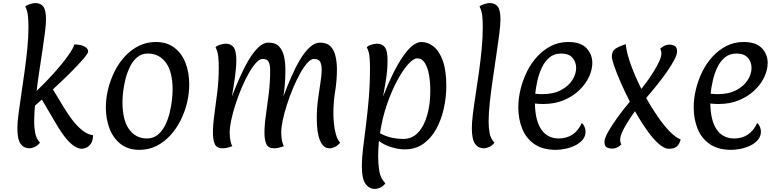

<svg xmlns="http://www.w3.org/2000/svg" viewBox="-20 -957 5044 1248"><path d="M511 10Q491 10 464 -6.5Q437 -23 407 -60Q378 -95 338.5 -163Q299 -231 252 -310L207 -270Q205 -242 203.5 -215.5Q202 -189 202 -166Q202 -127 209 -91.5Q216 -56 240 -29Q221 -7 202 0Q183 7 171 7Q136 7 114.5 -21Q93 -49 93 -125Q93 -161 100.5 -218Q108 -275 118.5 -345Q129 -415 139.5 -490.5Q150 -566 157.5 -640.5Q165 -715 165 -780Q165 -816 162 -850.5Q159 -885 144 -915Q155 -925 175.5 -931Q196 -937 210 -937Q244 -937 261.5 -914Q279 -891 279 -832Q279 -800 272.5 -748.5Q266 -697 256.5 -633.5Q247 -570 236.5 -501.5Q226 -433 218 -366Q284 -429 337 -489Q390 -549 423.5 -596.5Q457 -644 463 -668Q504 -668 528.5 -655Q553 -642 553 -622Q553 -611 522 -574.5Q491 -538 439 -486Q387 -434 324 -376Q361 -314 396 -257Q431 -200 464 -160Q489 -130 519.5 -106.5Q550 -83 585 -78Q584 -41 570 -22Q556 -3 539 3.5Q522 10 511 10Z M886 17Q814 17 765.5 -20Q717 -57 692.5 -120Q668 -183 668 -259Q668 -317 682.5 -376.5Q697 -436 724 -491Q751 -546 791 -589.5Q831 -633 881.5 -658.5Q932 -684 993 -684Q1065 -684 1113.5 -647Q1162 -610 1186 -547.5Q1210 -485 1210 -408Q1210 -350 1196 -290.5Q1182 -231 1154.5 -176Q1127 -121 1087.5 -77.5Q1048 -34 997.5 -8.5Q947 17 886 17ZM935 -57Q976 -57 1005 -80.5Q1034 -104 1053 -142Q1072 -180 1082.5 -223Q1093 -266 1097.5 -306Q1102 -346 1102 -373Q1102 -490 1058.5 -549.5Q1015 -609 941 -609Q901 -609 872.5 -585.5Q844 -562 825.5 -524.5Q807 -487 796 -444Q785 -401 780.5 -361Q776 -321 776 -294Q776 -177 819 -117Q862 -57 935 -57Z M1428 7Q1388 7 1376 -21Q1364 -49 1364 -93Q1364 -146 1373.5 -214Q1383 -282 1392.5 -359.5Q1402 -437 1402 -516Q1402 -552 1399 -586.5Q1396 -621 1381 -650Q1392 -661 1412.5 -667Q1433 -673 1447 -673Q1481 -673 1498.5 -650Q1516 -627 1516 -568Q1516 -517 1507 -453Q1498 -389 1487 -330Q1511 -390 1538 -452Q1565 -514 1595.5 -565.5Q1626 -617 1658.5 -648.5Q1691 -680 1725 -680Q1771 -680 1794.5 -654.5Q1818 -629 1826.5 -589Q1835 -549 1835 -507Q1835 -473 1834 -448Q1833 -423 1830.5 -396Q1828 -369 1822 -330Q1845 -392 1872 -454Q1899 -516 1929 -567Q1959 -618 1992.5 -649Q2026 -680 2060 -680Q2106 -680 2129.5 -654.5Q2153 -629 2161.5 -589Q2170 -549 2170 -507Q2170 -433 2158.5 -363.5Q2147 -294 2147 -220Q2147 -191 2150.5 -154Q2154 -117 2163.5 -83.5Q2173 -50 2191 -29Q2174 -10 2156.5 -1.5Q2139 7 2122 7Q2081 7 2060 -43.5Q2039 -94 2039 -187Q2039 -251 2047 -311Q2055 -371 2063 -420.5Q2071 -470 2071 -501Q2071 -537 2061 -555.5Q2051 -574 2021 -574Q2001 -574 1978 -548.5Q1955 -523 1931 -480Q1907 -437 1885 -384.5Q1863 -332 1845.5 -278Q1828 -224 1818 -176.5Q1808 -129 1808 -95Q1808 -64 1813.5 -40Q1819 -16 1825 -7Q1806 0 1791 3.5Q1776 7 1763 7Q1723 7 1711 -21Q1699 -49 1699 -93Q1699 -146 1708.5 -210.5Q1718 -275 1727 -348.5Q1736 -422 1736 -501Q1736 -537 1726 -555.5Q1716 -574 1687 -574Q1667 -574 1644 -548.5Q1621 -523 1596.5 -480Q1572 -437 1550 -384.5Q1528 -332 1510.5 -278Q1493 -224 1483 -176.5Q1473 -129 1473 -95Q1473 -64 1478.5 -40Q1484 -16 1490 -7Q1471 0 1456 3.5Q1441 7 1428 7Z M2417 271Q2380 271 2356 238.5Q2332 206 2332 118Q2332 72 2340 6.5Q2348 -59 2358.5 -141Q2369 -223 2377 -318Q2385 -413 2385 -516Q2385 -552 2382 -586.5Q2379 -621 2364 -650Q2375 -661 2395.5 -667Q2416 -673 2430 -673Q2464 -673 2481.5 -650Q2499 -627 2499 -568Q2499 -530 2496 -497.5Q2493 -465 2487 -426Q2481 -387 2470 -330Q2535 -497 2599.5 -590.5Q2664 -684 2719 -684Q2761 -684 2798 -655Q2835 -626 2858 -563Q2881 -500 2881 -398Q2881 -326 2865 -253Q2849 -180 2816 -119.5Q2783 -59 2732 -22.5Q2681 14 2611 14Q2569 14 2520.5 -1.5Q2472 -17 2443 -41Q2441 -16 2439.5 9.5Q2438 35 2438 61Q2438 109 2445.5 155.5Q2453 202 2485 235Q2467 257 2448.5 264Q2430 271 2417 271ZM2603 -54Q2659 -54 2698 -96Q2737 -138 2757 -209Q2777 -280 2777 -367Q2777 -423 2768.5 -471Q2760 -519 2741 -548.5Q2722 -578 2692 -578Q2668 -578 2633.5 -540Q2599 -502 2562.5 -434.5Q2526 -367 2495.5 -279Q2465 -191 2450 -91Q2484 -72 2522.5 -63Q2561 -54 2603 -54Z M3125 7Q3090 7 3068.5 -21Q3047 -49 3047 -125Q3047 -161 3054 -218Q3061 -275 3072 -345Q3083 -415 3093.5 -490.5Q3104 -566 3111 -640.5Q3118 -715 3118 -780Q3118 -816 3115 -850.5Q3112 -885 3097 -915Q3108 -925 3129 -931Q3150 -937 3164 -937Q3198 -937 3215.5 -914Q3233 -891 3233 -832Q3233 -795 3225 -734Q3217 -673 3206 -598.5Q3195 -524 3183.5 -445.5Q3172 -367 3164 -294.5Q3156 -222 3156 -166Q3156 -127 3162.5 -91.5Q3169 -56 3194 -29Q3175 -7 3156 0Q3137 7 3125 7Z M3593 17Q3508 17 3454 -20Q3400 -57 3374.5 -120Q3349 -183 3349 -259Q3349 -317 3363.5 -376.5Q3378 -436 3405 -491Q3432 -546 3472 -589.5Q3512 -633 3562.5 -658.5Q3613 -684 3674 -684Q3754 -684 3792 -644Q3830 -604 3830 -548Q3830 -504 3808.5 -457.5Q3787 -411 3745.5 -371Q3704 -331 3645 -306Q3586 -281 3511 -281Q3484 -281 3457 -284Q3459 -172 3499 -114.5Q3539 -57 3612 -57Q3662 -57 3700 -81.5Q3738 -106 3762 -158Q3774 -147 3780 -131.5Q3786 -116 3786 -102Q3786 -71 3767 -48.5Q3748 -26 3718.5 -11.5Q3689 3 3655.5 10Q3622 17 3593 17ZM3504 -345Q3577 -345 3626 -371Q3675 -397 3700 -436.5Q3725 -476 3725 -515Q3725 -554 3701 -581.5Q3677 -609 3627 -609Q3582 -609 3551.5 -583.5Q3521 -558 3502 -517.5Q3483 -477 3473 -432Q3463 -387 3459 -348Q3483 -345 3504 -345Z M4328 10Q4297 10 4259.5 -24Q4222 -58 4183 -113.5Q4144 -169 4107 -234Q4097 -220 4081 -196.5Q4065 -173 4049 -146Q4033 -119 4022 -93Q4011 -67 4011 -48Q4011 -31 4019 -18Q4004 -4 3989 2.5Q3974 9 3961 9Q3940 9 3924.5 1Q3909 -7 3909 -35Q3909 -57 3932 -98.5Q3955 -140 3992.5 -192Q4030 -244 4074 -296Q4041 -361 4014.5 -421.5Q3988 -482 3972.5 -527Q3957 -572 3957 -589Q3957 -624 3978.5 -639Q4000 -654 4047 -670Q4053 -612 4081 -535Q4109 -458 4149 -379Q4162 -395 4183.5 -424.5Q4205 -454 4227 -489Q4249 -524 4264 -556Q4279 -588 4279 -609Q4279 -626 4271 -640Q4286 -654 4301 -660.5Q4316 -667 4329 -667Q4350 -667 4365.5 -658.5Q4381 -650 4381 -622Q4381 -603 4364 -570Q4347 -537 4318.5 -495.5Q4290 -454 4254 -409Q4218 -364 4180 -320Q4217 -254 4257 -196.5Q4297 -139 4335 -100.5Q4373 -62 4404 -51Q4399 -26 4382.5 -8Q4366 10 4328 10Z M4733 17Q4648 17 4594 -20Q4540 -57 4514.5 -120Q4489 -183 4489 -259Q4489 -317 4503.5 -376.5Q4518 -436 4545 -491Q4572 -546 4612 -589.5Q4652 -633 4702.5 -658.5Q4753 -684 4814 -684Q4894 -684 4932 -644Q4970 -604 4970 -548Q4970 -504 4948.5 -457.5Q4927 -411 4885.5 -371Q4844 -331 4785 -306Q4726 -281 4651 -281Q4624 -281 4597 -284Q4599 -172 4639 -114.5Q4679 -57 4752 -57Q4802 -57 4840 -81.5Q4878 -106 4902 -158Q4914 -147 4920 -131.5Q4926 -116 4926 -102Q4926 -71 4907 -48.5Q4888 -26 4858.5 -11.5Q4829 3 4795.5 10Q4762 17 4733 17ZM4644 -345Q4717 -345 4766 -371Q4815 -397 4840 -436.5Q4865 -476 4865 -515Q4865 -554 4841 -581.5Q4817 -609 4767 -609Q4722 -609 4691.5 -583.5Q4661 -558 4642 -517.5Q4623 -477 4613 -432Q4603 -387 4599 -348Q4623 -345 4644 -345Z"/></svg>

Font: Paprika
Style: Regular
Weight: 400
Designer: Eduardo Rodriguez Tunni
Foundry: Eduardo Rodriguez Tunni
Version: Version 1.010; ttfautohint (v1.8.3)